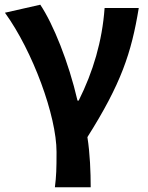

<svg xmlns="http://www.w3.org/2000/svg" viewBox="-20 -594 629 815"><path d="M213 201H365C365 138 362 57 351 -12C494 -238 538 -370 569 -560H424C414 -419 375 -289 314 -167H309C271 -331 206 -492 151 -574L1 -540C119 -377 220 -102 220 51C220 124 219 153 213 201Z"/></svg>

Font: Noto Sans Mono CJK TC
Style: Bold
Weight: 700
Designer: Ryoko NISHIZUKA 西塚涼子 (kana, bopomofo & ideographs); Paul D. Hunt (Latin, Greek & Cyrillic); Sandoll Communications 산돌커뮤니
Foundry: Adobe
Version: Version 2.004;hotconv 1.0.118;makeotfexe 2.5.65603